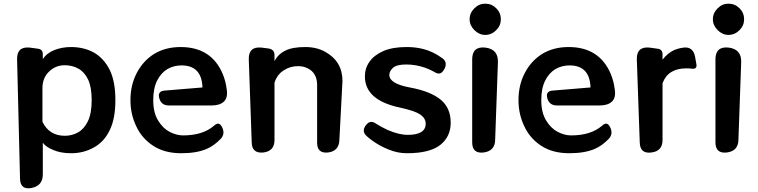

<svg xmlns="http://www.w3.org/2000/svg" viewBox="-20 -823 4125 1045"><path d="M73 -501Q72 -571 142 -564L186 -558Q213 -555 213 -528V-501Q235 -535 277 -551Q319 -567 366 -567Q436 -567 491 -537Q545 -506 577 -443Q608 -380 608 -278Q608 -177 577 -114Q546 -50 490 -20Q435 11 367 11Q310 11 269 -7Q230 -23 213 -46V126Q213 188 152 200Q91 212 89 150ZM333 -84Q371 -84 404 -102Q437 -120 458 -162.5Q479 -205 479 -278Q479 -349 459.5 -390Q440 -431 406.5 -449.5Q373 -468 332 -468Q283 -468 247 -433.5Q211 -399 211 -343V-160Q248 -84 333 -84Z M967 11Q875 11 813 -30Q751 -71 721 -137Q690 -202 690 -278Q690 -360 724 -425Q758 -491 818 -529Q880 -567 963 -567Q1130 -567 1192 -421Q1200 -402 1205.5 -381Q1211 -360 1214 -336Q1221 -292 1199 -270.5Q1177 -249 1132 -249H899Q858 -249 847 -288Q836 -327 876 -330L1082 -347Q1078 -467 968 -467Q926 -467 891 -447Q856 -426 835 -384Q814 -342 814 -277Q814 -211 840 -168Q866 -125 902 -106Q940 -86 976 -86Q1083 -86 1144 -138Q1158 -151 1168.5 -150Q1179 -149 1188 -132Q1207 -96 1182 -68Q1144 -29 1106 -13Q1051 11 967 11Z M1706 -360Q1706 -410 1676 -437Q1645 -463 1602 -463Q1559 -463 1524 -440Q1488 -417 1474 -373V-61Q1474 0 1413 7Q1351 13 1350 -48L1334 -501Q1333 -571 1403 -564L1442 -559Q1474 -554 1474 -523V-490Q1494 -529 1534 -548Q1572 -567 1642 -567Q1703 -567 1750 -541Q1844 -489 1844 -382L1827 -59Q1824 0 1765 7Q1706 13 1706 -46Z M2194 11Q2143 11 2093 -10Q2044 -30 2006 -58Q1997 -64 1989.5 -70.5Q1982 -77 1975 -83Q1947 -108 1971 -141L1973 -143Q1996 -173 2028 -149Q2055 -132 2089 -116Q2151 -89 2199 -89Q2297 -89 2297 -150Q2297 -179 2267 -200Q2237 -220 2159 -237Q1966 -277 1966 -407Q1966 -452 1991 -487Q2015 -522 2066 -545Q2116 -567 2193 -567Q2273 -567 2334 -538Q2351 -530 2364.5 -521.5Q2378 -513 2389 -505Q2405 -493 2406 -476.5Q2407 -460 2396 -443Q2385 -425 2372.5 -423Q2360 -421 2343 -432Q2332 -438 2320.5 -443.5Q2309 -449 2295 -454Q2244 -472 2191 -472Q2139 -472 2119 -454Q2099 -436 2099 -415Q2099 -367 2215 -346Q2322 -326 2378 -281Q2433 -236 2433 -155Q2433 -79 2376 -34Q2319 11 2194 11Z M2550 -500Q2550 -572 2622 -564Q2693 -555 2690 -483L2675 -62Q2674 -1 2612 7Q2550 14 2550 -48ZM2621 -633Q2588 -633 2562 -659Q2536 -685 2536 -718Q2536 -752 2562 -778Q2587 -803 2621 -803Q2656 -803 2681 -778Q2706 -753 2706 -718Q2706 -684 2681 -659Q2655 -633 2621 -633Z M3079 11Q2987 11 2925 -30Q2863 -71 2833 -137Q2802 -202 2802 -278Q2802 -360 2836 -425Q2870 -491 2930 -529Q2992 -567 3075 -567Q3242 -567 3304 -421Q3312 -402 3317.5 -381Q3323 -360 3326 -336Q3333 -292 3311 -270.5Q3289 -249 3244 -249H3011Q2970 -249 2959 -288Q2948 -327 2988 -330L3194 -347Q3190 -467 3080 -467Q3038 -467 3003 -447Q2968 -426 2947 -384Q2926 -342 2926 -277Q2926 -211 2952 -168Q2978 -125 3014 -106Q3052 -86 3088 -86Q3195 -86 3256 -138Q3270 -151 3280.5 -150Q3291 -149 3300 -132Q3319 -96 3294 -68Q3256 -29 3218 -13Q3163 11 3079 11Z M3446 -501Q3445 -571 3515 -564L3558 -558Q3586 -555 3586 -527V-498Q3600 -517 3616.5 -530Q3633 -543 3650 -551Q3660 -555 3672.5 -558.5Q3685 -562 3701 -564Q3752 -570 3763 -515L3770 -475Q3776 -446 3746 -449Q3738 -450 3731 -450.5Q3724 -451 3716 -451Q3616 -451 3586 -370V-61Q3586 0 3525 7Q3464 15 3462 -47Z M3874 -500Q3874 -572 3946 -564Q4017 -555 4014 -483L3999 -62Q3998 -1 3936 7Q3874 14 3874 -48ZM3945 -633Q3912 -633 3886 -659Q3860 -685 3860 -718Q3860 -752 3886 -778Q3911 -803 3945 -803Q3980 -803 4005 -778Q4030 -753 4030 -718Q4030 -684 4005 -659Q3979 -633 3945 -633Z"/></svg>

Font: s+UCsàWOS
Style: Regular
Weight: 400
Designer: FontworksQlS√∏0¬ü¬ôs√†OS¬àe[W\~√Ñ: ZERO[P0e√∂QI¬ä0¬ÉFSW0¬ò¬ëQ√°0R¬ûO0Little White Dog0YHv}N_0^_qMagmeta0v
Version: Version 1.000; 20230222